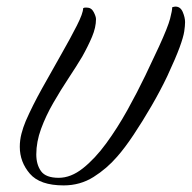

<svg xmlns="http://www.w3.org/2000/svg" viewBox="-20 -557 581 582"><path d="M173 5Q101 5 70.5 -30.5Q40 -66 40 -112Q40 -132 45 -151.5Q50 -171 58 -190Q78 -236 107.5 -289Q137 -342 165.5 -392Q194 -442 213 -479.5Q232 -517 232 -532Q235 -534 238 -534Q241 -534 243 -534Q257 -534 264 -520.5Q271 -507 271 -499Q271 -474 259 -445.5Q247 -417 229 -385Q211 -355 187.5 -319.5Q164 -284 141.5 -245Q119 -206 104.5 -166.5Q90 -127 90 -89Q90 -58 104.5 -38Q119 -18 158 -18Q195 -18 231.5 -47Q268 -76 302 -122.5Q336 -169 366 -223Q396 -277 420.5 -328Q445 -379 462 -416Q489 -475 495.5 -500Q502 -525 502 -535Q505 -536 507.5 -536.5Q510 -537 512 -537Q527 -537 534 -520.5Q541 -504 541 -490Q541 -479 538.5 -462Q536 -445 524.5 -413.5Q513 -382 487 -326Q466 -282 439 -235.5Q412 -189 385 -148.5Q358 -108 335 -82Q304 -46 263.5 -20.5Q223 5 173 5Z"/></svg>

Font: Birthstone
Style: Regular
Weight: 400
Designer: Robert E. Leuschke
Foundry: Robert E. Leuschke
Version: Version 1.013; ttfautohint (v1.8.3)